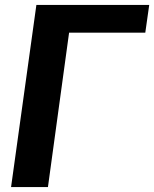

<svg xmlns="http://www.w3.org/2000/svg" viewBox="-20 -761 627 781"><path d="M25 0H175L261 -628H571L587 -741H128Z"/></svg>

Font: Cheyenne Sans
Style: Bold Italic
Weight: 700
Italic angle: -8.13011°
Designer: The Public Sans project authors (U.S. Web Design System), Libre Franklin designed by Pablo Impallari and Rodrigo Fuenzal
Foundry: The Cheyenne Sans Project Authors
Version: Version 2.007